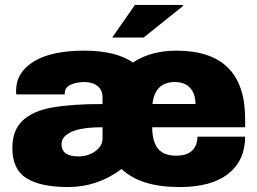

<svg xmlns="http://www.w3.org/2000/svg" viewBox="-20 -745 1040 777"><path d="M30 -146Q30 -218 71.5 -257Q113 -296 191 -310Q269 -324 395 -324V-350Q395 -381 374.5 -397Q354 -413 322 -413Q289 -413 265.5 -402Q242 -391 242 -367V-363H46Q45 -368 45 -377Q45 -452 116.5 -496Q188 -540 321 -540Q449 -540 518 -492Q590 -540 694 -540Q972 -540 972 -264V-230H596Q596 -173 619 -144Q642 -115 692 -115Q737 -115 758 -136Q779 -157 779 -192H972Q972 -96 904 -42Q836 12 706 12Q549 12 472 -61Q374 12 256 12Q145 12 87.5 -23.5Q30 -59 30 -146ZM771 -324Q771 -366 749 -389.5Q727 -413 688 -413Q607 -413 597 -324ZM395 -185V-230Q310 -230 269.5 -211.5Q229 -193 229 -162Q229 -112 297 -112Q336 -112 365.5 -133Q395 -154 395 -185ZM526 -725H719L721 -721L561 -593H434Z"/></svg>

Font: Archivo Black
Style: Regular
Weight: 400
Designer: Hector Gatti
Foundry: Omnibus-Type
Version: Version 1.101; ttfautohint (v1.8)